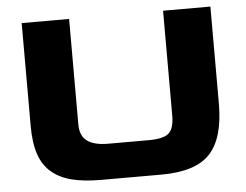

<svg xmlns="http://www.w3.org/2000/svg" viewBox="-50 -762 1056 823"><g transform="rotate(-5 477.5 -350.5)"><path d="M680.2 -699.7H883.8V-282.2Q883.8 -133.8 821.5 -67.1Q759.3 -0.5 612.3 -0.5H353.5Q279.8 -0.5 228.5 -13.2Q177.2 -25.9 141.4 -55.4Q105.5 -85 88.6 -134.5Q71.8 -184.1 71.8 -256.8V-699.7H275.9V-245.6Q275.9 -195.8 306.4 -174.1Q336.9 -152.3 395 -152.3H570.8Q635.7 -152.3 658 -173.6Q680.2 -194.8 680.2 -246.6Z"/></g></svg>

Font: Wadik
Style: Bold
Weight: 700
Designer: Sasha Pavljenko
Version: Version 1.001;Fontself Maker 3.5.4